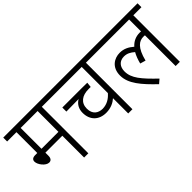

<svg xmlns="http://www.w3.org/2000/svg" viewBox="-9 -1144 1675 1675"><g transform="rotate(-45 828.5 -306.0)"><path d="M428 -574H527V-622H0V-574H115V-317H90C56 -317 44 -302 44 -281C44 -243 90 -184 130 -184C152 -184 167 -198 167 -232V-269H376V0H428ZM376 -574V-317H167V-574Z M1072 -574V-622H514V-574H920V-251C888 -214 847 -187 791 -186C739 -187 694 -214 694 -285C694 -357 746 -395 825 -395H852L857 -442C843 -442 813 -443 784 -443H550V-393L703 -395C662 -371 642 -332 642 -285C642 -195 700 -139 789 -139C849 -139 892 -163 920 -188V0H972V-574Z M1058 -574H1505V-427C1500 -427 1494 -428 1489 -428C1442 -428 1401 -410 1369 -374C1331 -407 1292 -427 1241 -427C1176 -427 1103 -386 1103 -284C1103 -184 1179 -97 1291 10L1328 -22C1213 -133 1156 -198 1156 -282C1156 -338 1187 -378 1245 -378C1283 -378 1311 -362 1341 -336C1325 -308 1312 -274 1302 -234L1353 -219C1385 -349 1436 -380 1487 -380C1493 -380 1499 -380 1505 -379V0H1557V-574H1657V-622H1058Z"/></g></svg>

Font: Noto Sans SemiCondensed Light
Style: Regular
Weight: 300
Width: 4
Designer: Monotype Design Team
Foundry: Monotype Imaging Inc.
Version: Version 2.013